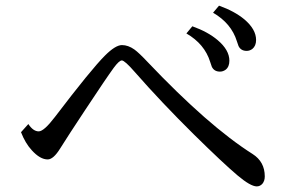

<svg xmlns="http://www.w3.org/2000/svg" viewBox="-20 -791 1010 678"><path d="M80.1 -353Q97.2 -327.1 116.7 -327.1Q135.3 -327.1 174.3 -378.4Q302.2 -546.4 350.6 -594.7Q387.7 -631.8 410.6 -631.8Q432.6 -631.8 454.6 -616.2Q470.2 -605 501.5 -571.8Q716.3 -345.7 872.1 -247.1Q915 -219.7 915 -168Q915 -151.9 906.2 -141.6Q897.9 -132.8 886.7 -132.8Q864.7 -132.8 818.4 -171.9Q766.6 -215.8 665 -315.9Q549.8 -429.7 456.1 -536.6Q420.4 -577.6 410.2 -577.6Q400.9 -577.6 381.8 -551.8Q355 -515.1 280.3 -401.9Q218.8 -309.1 192.4 -266.6Q168.5 -228 148.4 -228Q121.6 -228 92.3 -260.3Q69.3 -285.2 54.2 -324.2ZM659.2 -698.2Q713.9 -678.7 748.5 -649.4Q790 -614.3 790 -576.7Q790 -555.2 776.9 -544.9Q767.6 -538.1 756.8 -538.1Q736.3 -538.1 728 -555.2Q726.6 -558.1 722.2 -572.3Q702.6 -635.7 638.2 -672.9ZM753.4 -771Q808.1 -751.5 842.8 -722.7Q884.3 -687.5 884.3 -649.9Q884.3 -628.9 871.1 -618.2Q861.8 -611.3 851.1 -611.3Q830.6 -611.3 822.3 -628.4Q820.8 -631.3 816.4 -645.5Q796.9 -708.5 732.4 -746.1Z"/></svg>

Font: BIZ UDPMincho
Style: Regular
Weight: 400
Designer: TypeBank Co., Ltd.
Foundry: Morisawa Inc.
Version: Version 1.06